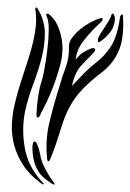

<svg xmlns="http://www.w3.org/2000/svg" viewBox="-20 -498 352 518"><path d="M145 -333Q137 -299 122.5 -261.5Q108 -224 90 -192Q90 -190 87.5 -185.5Q85 -181 81 -181Q79 -181 78.5 -187Q78 -193 79 -195Q79 -211 83 -237.5Q87 -264 93 -281Q95 -287 99.5 -310Q104 -333 107.5 -361.5Q111 -390 111.5 -416.5Q112 -443 105 -456V-460Q109 -463 114 -458Q127 -447 134.5 -431Q142 -415 145.5 -397.5Q149 -380 148.5 -363Q148 -346 145 -333ZM184 -337Q195 -351 205 -357Q215 -363 225 -367Q226 -367 230 -368Q234 -369 236 -366Q238 -363 235 -359Q232 -355 230 -353Q223 -346 214.5 -337.5Q206 -329 199 -321Q189 -310 183 -295.5Q177 -281 174 -266Q191 -284 206.5 -300Q222 -316 240 -330Q263 -347 280 -374Q297 -401 304 -453Q306 -458 309 -459Q312 -460 312 -452Q315 -394 300 -360Q285 -326 255 -303Q239 -291 223 -277Q207 -263 192.5 -246Q178 -229 166 -206Q154 -183 145 -153Q138 -130 131 -109.5Q124 -89 116 -70Q114 -63 110 -63Q107 -64 107 -73Q102 -121 113.5 -168.5Q125 -216 141 -267Q148 -292 157.5 -317Q167 -342 166 -374Q166 -385 175 -397Q184 -409 197 -419.5Q210 -430 224 -437.5Q238 -445 248 -448Q257 -451 257 -447Q257 -443 251 -437Q230 -418 208.5 -392Q187 -366 184 -337ZM97 -1Q96 0 95.5 -0.5Q95 -1 90 -4Q60 -26 43 -52Q26 -78 18.5 -105.5Q11 -133 12 -160.5Q13 -188 19 -214Q27 -249 38.5 -283.5Q50 -318 60 -350.5Q70 -383 75 -414.5Q80 -446 75 -475Q75 -477 78 -478Q79 -478 80 -476.5Q81 -475 82 -474Q101 -442 101 -408.5Q101 -375 92 -340.5Q83 -306 69.5 -270.5Q56 -235 48 -199Q38 -153 46.5 -101Q55 -49 93 -8Q95 -5 97 -4Q99 -3 97 -1ZM127 0Q125 0 123 -1L119 -3Q105 -12 94 -22.5Q83 -33 75 -53Q72 -60 70 -71.5Q68 -83 67.5 -93Q67 -103 68.5 -110Q70 -117 74 -116Q77 -116 80.5 -108Q84 -100 86 -92Q88 -81 90.5 -71Q93 -61 97 -53Q108 -28 126 -5Q128 0 127 0ZM290 -449Q290 -428 278 -412Q266 -396 249 -385Q246 -383 245 -385.5Q244 -388 244 -389Q244 -395 249 -403.5Q254 -412 260.5 -421.5Q267 -431 273 -441Q279 -451 281 -459Q284 -464 287 -459Q290 -454 290 -449Z"/></svg>

Font: Akronim
Style: Regular
Weight: 400
Designer: Grzegorz Klimczewski
Foundry: Fonty.PL
Version: Version 1.001